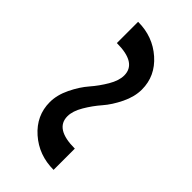

<svg xmlns="http://www.w3.org/2000/svg" viewBox="-3 -585 607 607"><g transform="rotate(-45 300.0 -282.0)"><path d="M183 -371Q215 -371 249 -354.5Q283 -338 306.5 -317.5Q330 -297 358 -280.5Q386 -264 409 -264Q465 -264 465 -353H560Q560 -287 518.5 -240Q477 -193 417 -193Q385 -193 351 -209.5Q317 -226 293.5 -246.5Q270 -267 242 -283.5Q214 -300 191 -300Q135 -300 135 -211H40Q40 -277 81.5 -324Q123 -371 183 -371Z"/></g></svg>

Font: Edlo
Style: Regular
Weight: 400
Monospace: yes
Version: Version 0.01